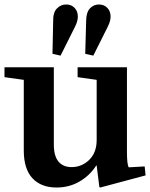

<svg xmlns="http://www.w3.org/2000/svg" viewBox="-22 -826 669 856"><path d="M409 -470 324 -482V-526H544V-148Q544 -93 552 -80L623 -84L627 -44L425 10L421 8L409 -88H407Q379 -44 333 -17Q287 10 230 10Q161 10 122.5 -31.5Q84 -73 84 -155V-470L-2 -482V-526H218V-181Q218 -131 238.5 -106Q259 -81 297 -81Q343 -81 376 -113.5Q409 -146 409 -202ZM273 -806Q296 -806 310.5 -791Q325 -776 325 -752Q325 -732 313 -708L248 -578L212 -586L215 -730Q214 -770 231.5 -788Q249 -806 273 -806ZM362 -730Q362 -770 378.5 -788Q395 -806 419 -806Q442 -806 456.5 -791Q471 -776 471 -752Q471 -732 459 -708L394 -578L358 -586Z"/></svg>

Font: Minipax
Style: Bold
Weight: 600
Designer: Raphaël Ronot, Igor Stepanchenko (Cyrillic)
Foundry: steppetype
Version: Version 1.002